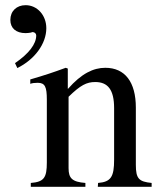

<svg xmlns="http://www.w3.org/2000/svg" viewBox="-20 -722 630 742"><path d="M566 0V-15C517 -20 505 -31 505 -85V-306C505 -405 463 -460 387 -460C341 -460 295 -438 243 -379H242V-457L234 -460C185 -442 152 -431 97 -415V-398C104 -401 115 -402 126 -402C154 -402 161 -386 161 -337V-94C161 -35 150 -19 99 -15V0H310V-15C259 -19 245 -33 245 -72V-348C291 -393 315 -405 348 -405C397 -405 421 -375 421 -304V-105C421 -39 409 -19 359 -15L358 0ZM47 -459C114 -492 159 -553 159 -613C159 -663 124 -702 79 -702C44 -702 20 -679 20 -645C20 -613 42 -594 79 -594C86 -594 93 -595 99 -596C104 -598 106 -598 106 -598C114 -598 120 -592 120 -585C120 -552 92 -515 38 -478Z"/></svg>

Font: XITS
Style: Regular
Weight: 400
Designer: MicroPress Inc., with final additions and corrections provided by Coen Hoffman, Elsevier (retired)
Version: Version 1.302